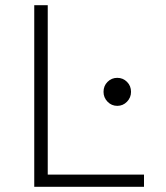

<svg xmlns="http://www.w3.org/2000/svg" viewBox="-20 -720 640 740"><path d="M112 0V-700H164V-47H535V0ZM432 -312Q410 -312 394.5 -328Q379 -344 379 -366Q379 -389 394.5 -404.5Q410 -420 432 -420Q454 -420 469.5 -404.5Q485 -389 485 -366Q485 -344 469.5 -328Q454 -312 432 -312Z"/></svg>

Font: Red Hat Mono
Style: Regular
Weight: 300
Monospace: yes
Designer: Pentagram, MCKL
Foundry: Pentagram, MCKL
Version: Version 1.023